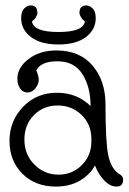

<svg xmlns="http://www.w3.org/2000/svg" viewBox="-20 -678 474 708"><path d="M188 -492Q274 -492 321.5 -436Q369 -380 369 -293Q369 -155 379 -106.5Q389 -58 417 -38Q434 -30 434 -16Q434 10 410 10Q386 10 364.5 -12.5Q343 -35 330 -68Q313 -35 275.5 -12.5Q238 10 186 10Q110 10 62.5 -37.5Q15 -85 15 -158.5Q15 -232 65 -284Q115 -336 189.5 -336Q264 -336 314 -287Q314 -357 284 -404.5Q254 -452 192 -452Q130 -452 114 -418Q123 -397 123 -383Q123 -369 111 -353Q99 -337 81.5 -337Q64 -337 54 -352Q44 -367 44 -387Q44 -429 85.5 -460.5Q127 -492 188 -492ZM317 -156V-165Q317 -219 281 -254Q245 -289 192.5 -289Q140 -289 105 -253.5Q70 -218 70 -163Q70 -108 107 -71Q144 -34 195.5 -34Q247 -34 282 -69.5Q317 -105 317 -156ZM58 -611Q58 -635 69 -646.5Q80 -658 93 -658Q118 -658 118 -630Q118 -624 112 -614Q106 -604 98 -600Q102 -560 195.5 -560Q289 -560 293 -600Q285 -604 279 -614Q273 -624 273 -630Q273 -658 298 -658Q311 -658 322 -646.5Q333 -635 333 -611Q333 -569 297 -541.5Q261 -514 195.5 -514Q130 -514 94 -541.5Q58 -569 58 -611Z"/></svg>

Font: Glass Antiqua
Style: Regular
Weight: 400
Version: 1.001